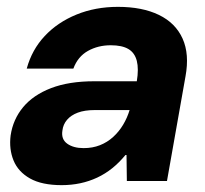

<svg xmlns="http://www.w3.org/2000/svg" viewBox="-20 -528 598 560"><path d="M160 12Q102 12 67.5 -7.5Q33 -27 19.5 -60Q6 -93 11 -133Q18 -180 47.5 -215.5Q77 -251 129 -271Q181 -291 255 -291H379Q385 -327 379 -350.5Q373 -374 354.5 -385Q336 -396 303 -396Q266 -396 236.5 -379.5Q207 -363 194 -328H58Q73 -383 110.5 -423Q148 -463 203 -485.5Q258 -508 324 -508Q395 -508 443.5 -484.5Q492 -461 512.5 -415.5Q533 -370 521 -305L467 0H350L349 -76H346Q328 -54 307.5 -37.5Q287 -21 263.5 -10Q240 1 214 6.5Q188 12 160 12ZM224 -96Q250 -96 271.5 -104.5Q293 -113 310 -128.5Q327 -144 339 -164Q351 -184 358 -207H257Q227 -207 207 -199.5Q187 -192 175.5 -178.5Q164 -165 162 -147Q158 -122 176 -109Q194 -96 224 -96Z"/></svg>

Font: DM Sans 36pt ExtraBold
Style: Italic
Weight: 800
Italic angle: -10°
Designer: Colophon Foundry, Jonny Pinhorn
Foundry: Colophon Foundry
Version: Version 4.004;gftools[0.9.30]